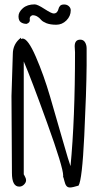

<svg xmlns="http://www.w3.org/2000/svg" viewBox="-20 -833 444 856"><path d="M31.2 0ZM295.4 -787.1Q295.4 -761.2 276.1 -741.9Q256.8 -722.7 230.7 -722.7Q204.6 -722.7 187 -729.5Q170.4 -736.3 163.6 -744.1Q146 -765.6 124.5 -765.1Q110.4 -759.8 112.8 -746.1Q115.2 -732.4 98.6 -726.6Q83.5 -726.6 73 -733.9Q62.5 -741.2 62.5 -760.3Q62.5 -779.3 82 -796.4Q101.6 -813.5 134.8 -813.5Q147 -813.5 178.2 -793.2Q209.5 -772.9 219.2 -772.9Q229 -772.9 234.1 -779.3Q239.3 -785.6 240.7 -793Q242.2 -800.3 247.6 -806.6Q252.9 -813 265.9 -813Q278.8 -813 287.1 -805.2Q295.4 -797.4 295.4 -787.1ZM31.2 -404.8 37.1 -591.3Q37.1 -637.7 73.7 -665V-658.7Q77.6 -661.1 81.1 -661.1Q104.5 -661.1 139.6 -580.3Q174.8 -499.5 203.1 -402.8Q231.4 -306.2 259.5 -207.8Q287.6 -109.4 294.4 -92.3Q314.5 -301.8 314.5 -599.6L313 -626.5Q313 -656.2 337.9 -656.2Q352.1 -656.2 359.1 -644.5Q366.2 -632.8 366.2 -617.2V-541.5Q365.2 -423.8 355.7 -227.3Q346.2 -30.8 330.1 -5.4Q302.7 2.9 292.2 2.9Q281.7 2.9 276.1 -4.2Q270.5 -11.2 267.1 -25.9Q263.7 -40.5 261.2 -45.4L261.7 -49.8Q261.7 -86.9 189.9 -285.6Q118.2 -484.4 85.9 -559.1V-55.7Q86.9 -53.7 89.8 -48.8Q96.2 -38.1 96.2 -28.8Q96.2 -19.5 87.2 -10.3Q78.1 -1 65.9 -1Q33.2 -1 33.2 -62Z"/></svg>

Font: Amatic
Style: Bold
Weight: 700
Width: 3
Version: Version 2.000; ttfautohint (v0.92-dirty) -l 8 -r 50 -G 50 -x